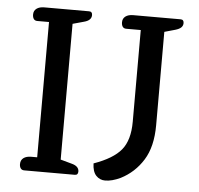

<svg xmlns="http://www.w3.org/2000/svg" viewBox="-51 -748 842 813"><g transform="rotate(5 370.0 -341.0)"><path d="M60 -25Q60 -42 72 -51Q84 -60 105 -60H130V-635H80Q70 -635 65 -642Q60 -649 60 -661Q60 -677 72 -686Q84 -695 105 -695H295Q309 -695 309 -680Q309 -657 277 -649L230 -636V-59L277 -46Q309 -38 309 -15Q309 0 295 0H80Q70 0 65 -7Q60 -14 60 -25ZM370 -55Q452 -84 486 -125.5Q520 -167 520 -245V-635H458Q448 -635 443 -642Q438 -649 438 -661Q438 -677 450 -686Q462 -695 483 -695H684Q698 -695 698 -680Q698 -669 690.5 -661.5Q683 -654 666 -649L620 -636V-239Q620 -148 584.5 -91Q549 -34 490 -4Q454 13 425 13Q402 13 386.5 -3.5Q371 -20 370 -55Z"/></g></svg>

Font: Maitree Medium
Style: Regular
Weight: 500
Designer: CadsonDemak Team
Foundry: CadsonDemak
Version: Version 1.000